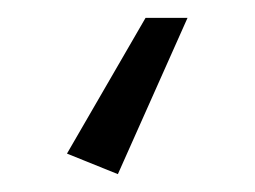

<svg xmlns="http://www.w3.org/2000/svg" viewBox="-20 -20 285 215"><path d="M143 0H190L112 175L55 152Z"/></svg>

Font: Roundo
Style: Regular
Weight: 400
Designer: Namrata Goyal (Gurmukhi), Shiva Nallaperumal (Latin)
Foundry: Indian Type Foundry
Version: Version 1.000;PS 1.0;hotconv 1.0.88;makeotf.lib2.5.647800